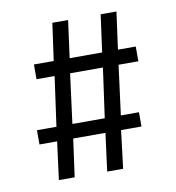

<svg xmlns="http://www.w3.org/2000/svg" viewBox="-62 -545 551 602"><g transform="rotate(-10 213.0 -244.5)"><path d="M304.7 -166H362.3V-120.6H297.4L282.7 0H231.9L247.6 -120.6H145L128.4 0H78.1L93.8 -120.6H37.6V-166H99.6L121.6 -323.7H64V-370.6H127L143.6 -489.3H193.8L177.7 -370.6H281.2L297.4 -489.3H347.7L331.5 -370.6H388.2V-323.7H325.2ZM253.4 -166 275.4 -323.7H170.9L150.4 -166Z"/></g></svg>

Font: Amiri Typewriter
Style: Regular
Weight: 400
Monospace: yes
Designer: Khaled Hosny
Version: Version 1.1